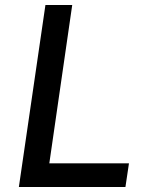

<svg xmlns="http://www.w3.org/2000/svg" viewBox="-20 -743 600 763"><path d="M55 0 160.5 -723H267L176 -94H492.5L478.5 0Z"/></svg>

Font: Public Sans Medium
Style: Italic
Weight: 500
Italic angle: -8°
Designer: The Public Sans project authors (U.S. Web Design System). Libre Franklin designed by Pablo Impallari and Rodrigo Fuenzal
Version: Version 1.007; ttfautohint (v1.8.1) -l 8 -r 50 -G 200 -x 14 